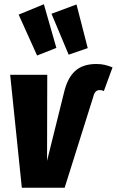

<svg xmlns="http://www.w3.org/2000/svg" viewBox="-20 -886 551 906"><path d="M28 -533H203L202 -127L282 -449Q298 -518 334.5 -551Q371 -584 434 -584Q457 -584 474 -580Q491 -576 511 -568L470 -456Q462 -461 450 -461Q439 -461 431.5 -453.5Q424 -446 420 -429L285 0H83ZM187 -866 246 -660 155 -624 68 -817ZM341 -865 394 -659 304 -628 223 -821Z"/></svg>

Font: Fira Sans Extra Condensed ExtraBold
Style: Italic
Weight: 800
Width: 3
Italic angle: -8°
Designer: Carrois Corporate & Edenspiekermann AG
Foundry: Carrois Corporate GbR & Edenspiekermann AG
Version: Version 4.203